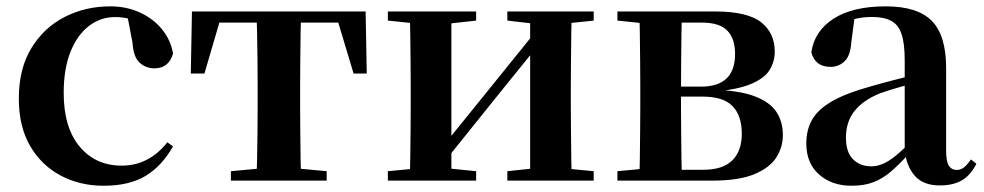

<svg xmlns="http://www.w3.org/2000/svg" viewBox="-20 -572 3115 608"><path d="M308.1 16.2Q233.1 16.2 172.2 -16Q111.3 -48.3 75.4 -109.8Q39.6 -171.4 39.6 -259.7Q39.6 -354.7 79.5 -419.9Q119.4 -485 185.1 -518.5Q250.9 -551.9 329 -551.9Q380.5 -551.9 422.8 -532.5Q465.2 -513.2 492.8 -479.5Q520.4 -445.8 528 -402.4Q514.4 -355.6 469.4 -355.6Q441.9 -355.6 422.1 -373.6Q402.4 -391.6 399.6 -436.8L381.8 -530.1L449.7 -486.3Q420.8 -503.2 396.1 -510.6Q371.4 -518 344.6 -518Q298.2 -518 261.2 -489.4Q224.1 -460.7 202.9 -407.1Q181.7 -353.5 181.7 -277.6Q181.7 -168.4 232 -108Q282.4 -47.5 365.2 -47.5Q409.5 -47.5 445.8 -66.7Q482.2 -85.9 509.9 -121.4L527.8 -108.4Q492.1 -45.4 440.3 -14.6Q388.5 16.2 308.1 16.2Z M584.2 -339.1 587.8 -535.7H1137.8L1141.4 -339.1H1099.7L1041.1 -534.2L1107 -500.4H618.6L684.5 -534.2L627.4 -339.1ZM711.1 0V-29.9L822.7 -40.2H903.6L1014.5 -29.9V0ZM792.2 0Q793.2 -25.5 794.1 -67.4Q794.9 -109.4 795.4 -154.7Q795.9 -200 795.9 -234.8V-301.2Q795.9 -335.7 795.4 -381Q794.9 -426.4 794.1 -468.7Q793.2 -511 792.2 -535.7H933.4Q932.4 -511 931.9 -468.7Q931.4 -426.4 930.9 -381Q930.4 -335.7 930.4 -301.2V-234.8Q930.4 -200 930.9 -154.7Q931.4 -109.4 931.9 -67.4Q932.4 -25.5 933.4 0Z M1208.2 0V-29.9L1317 -40.2H1385.4L1487.8 -29.9V0ZM1586.6 0V-29.9L1683.5 -40.2H1751.3L1860 -29.9V0ZM1276.9 0Q1278.6 -25.5 1279.1 -67.4Q1279.6 -109.4 1280.1 -154.7Q1280.6 -200 1280.6 -234.8V-301.2Q1280.6 -335.7 1280.1 -381Q1279.6 -426.4 1279.1 -468.7Q1278.6 -511 1276.9 -535.7H1409.4V0ZM1380.7 -51.6 1332.4 -77.8H1357.4L1516.6 -274.4L1687 -485.4L1734.7 -460.9H1710.5L1546.2 -257.7ZM1658.8 0V-535.7H1790.6Q1789.6 -511 1789.1 -468.7Q1788.6 -426.4 1788.1 -381Q1787.6 -335.7 1787.6 -301.2V-234.8Q1787.6 -200 1788.1 -154.7Q1788.6 -109.4 1789.1 -67.4Q1789.6 -25.5 1790.6 0ZM1208.2 -506.8V-535.7H1487.8V-506.8L1385.7 -495.5H1318ZM1586.6 -506.8V-535.7H1860V-506.8L1751.5 -495.5H1683.8Z M1935.2 0V-29.9L2045 -40.2L2071.9 -34.4H2207.4Q2268.3 -34.4 2298.6 -63.8Q2329 -93.3 2329 -148.7Q2329 -205.2 2300 -235.7Q2271 -266.1 2204.1 -266.1H2071.9V-297.7H2199.9Q2307.7 -297.7 2307.7 -401Q2307.7 -449.9 2283.1 -475.1Q2258.5 -500.4 2202.9 -500.4H2071.9L2045 -495.5L1935.2 -506.8V-535.7H2244.1Q2347 -535.7 2390.2 -501.5Q2433.4 -467.3 2433.4 -408.4Q2433.4 -377.9 2417.7 -351.4Q2402 -324.9 2359.3 -306.5Q2316.6 -288.2 2234.8 -281L2236.3 -288Q2319.9 -285.7 2368.7 -267.5Q2417.6 -249.2 2438.3 -218.1Q2459.1 -186.9 2459.1 -144.2Q2459.1 -106.6 2438.7 -73.9Q2418.2 -41.2 2369.3 -20.6Q2320.3 0 2234.3 0ZM2003.9 0Q2005.6 -25.5 2006.1 -67.4Q2006.6 -109.4 2007.1 -154.7Q2007.6 -200 2007.6 -234.8V-301.2Q2007.6 -335.7 2007.1 -381Q2006.6 -426.4 2006.1 -468.7Q2005.6 -511 2003.9 -535.7H2139.5Q2138.5 -511 2138 -468.2Q2137.5 -425.4 2137 -376.5Q2136.5 -327.7 2136.5 -284.5V-234.8Q2136.5 -200 2137 -154.7Q2137.5 -109.4 2138 -67.4Q2138.5 -25.5 2139.5 0Z M2676.6 16.2Q2614.2 16.2 2573.8 -19.4Q2533.3 -54.9 2533.3 -117.6Q2533.3 -161.2 2552 -193.6Q2570.7 -226.1 2615.1 -251.5Q2659.6 -277 2735.4 -297.9Q2774.8 -309.4 2824.4 -322Q2874 -334.6 2914 -344.4V-318.9Q2874 -308.9 2834 -297.6Q2793.9 -286.4 2767.1 -276.7Q2713.3 -254.9 2686.1 -220.6Q2658.8 -186.4 2658.8 -135.9Q2658.8 -90.4 2681.1 -67.9Q2703.3 -45.3 2740 -45.3Q2756.3 -45.3 2774.7 -52.6Q2793.1 -59.9 2817.4 -79.7Q2841.8 -99.4 2875.3 -135.5L2890.8 -82.4H2855.7Q2826.6 -50.6 2801.2 -28.7Q2775.7 -6.8 2746.4 4.7Q2717 16.2 2676.6 16.2ZM2956.1 15.2Q2904.6 15.2 2877.9 -14.2Q2851.2 -43.6 2844.9 -94V-96.5V-381.4Q2844.9 -434.7 2834.8 -464.5Q2824.7 -494.3 2801.6 -506.3Q2778.5 -518.3 2740 -518.3Q2714.4 -518.3 2687.3 -512.2Q2660.2 -506.1 2623.8 -491.2L2686.1 -516.3L2675.9 -439.2Q2673.3 -395.9 2654.6 -378Q2635.8 -360.2 2610.3 -360.2Q2561.1 -360.2 2549.2 -406.5Q2558.9 -473.5 2619.4 -512.7Q2679.9 -551.9 2785.1 -551.9Q2885.4 -551.9 2930.7 -505.9Q2976.1 -459.8 2976.1 -356.2V-94.8Q2976.1 -60.3 2984.8 -47Q2993.6 -33.8 3009.7 -33.8Q3021.3 -33.8 3031.3 -40.9Q3041.3 -48.1 3054.7 -67.2L3071.9 -53.4Q3054 -17.5 3026.2 -1.1Q2998.4 15.2 2956.1 15.2Z"/></svg>

Font: Noto Serif SC
Style: Regular
Weight: 200
Designer: Ryoko NISHIZUKA 西塚涼子 (kana & ideographs); Frank Grießhammer (Latin, Greek & Cyrillic); Wenlong ZHANG 张文龙 (bopomofo); San
Foundry: Adobe
Version: Version 2.001;hotconv 1.1.0;makeotfexe 2.6.0